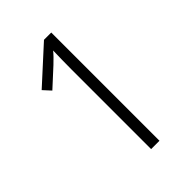

<svg xmlns="http://www.w3.org/2000/svg" viewBox="-208 -788 877 877"><g transform="rotate(-45 230.5 -349.5)"><path d="M291 0V-699H244L74 -544L107 -508L193 -587C213 -606 227 -620 239 -635C238 -594 237 -559 237 -512V0Z"/></g></svg>

Font: Noto Sans Kannada Condensed Light
Style: Regular
Weight: 300
Width: 3
Designer: Jelle Bosma - Monotype Design Team
Foundry: Monotype Imaging Inc.
Version: Version 2.005